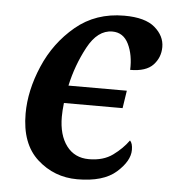

<svg xmlns="http://www.w3.org/2000/svg" viewBox="-45 -588 570 639"><g transform="rotate(5 240.0 -268.0)"><path d="M236 10Q323 10 366 -28Q409 -66 409 -103Q409 -125 400 -134Q380 -106 348.5 -83Q317 -60 269 -60Q221 -60 194 -96Q167 -132 167 -193Q167 -212 170 -239H366L375 -298H180Q195 -367 228 -428.5Q261 -490 310 -490Q347 -490 364.5 -454Q382 -418 380 -368Q433 -368 456.5 -393Q480 -418 480 -453Q480 -490 447.5 -518Q415 -546 345 -546Q250 -546 183 -490Q116 -434 81 -352Q46 -270 46 -193Q46 -92 102.5 -41Q159 10 236 10Z"/></g></svg>

Font: Noto Serif SemiCondensed Semi
Style: Italic
Weight: 600
Width: 4
Italic angle: -12°
Designer: Monotype Design Team
Foundry: Monotype Imaging Inc.
Version: Version 1.901